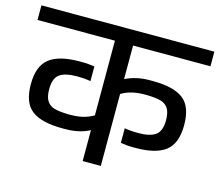

<svg xmlns="http://www.w3.org/2000/svg" viewBox="-104 -768 1017 889"><g transform="rotate(15 404.5 -323.5)"><path d="M448 -577V-416Q499 -442 565 -442H579Q679 -442 725.5 -406.5Q772 -371 772 -282Q772 -195 726 -158.5Q680 -122 582 -122H570Q555 -122 538 -123.5Q521 -125 510 -127V-197Q538 -192 566 -192H578Q632 -192 658.5 -211Q685 -230 685 -282Q685 -319 672.5 -338.5Q660 -358 636 -364.5Q612 -371 572 -372H558Q527 -372 500.5 -366Q474 -360 448 -345V0H361V-148Q311 -122 244 -122H231Q131 -122 84 -157.5Q37 -193 37 -282Q37 -369 83.5 -405.5Q130 -442 228 -442H240Q255 -442 272 -440.5Q289 -439 300 -437V-367Q272 -372 244 -372H232Q178 -372 151.5 -353Q125 -334 125 -282Q125 -245 137.5 -225.5Q150 -206 174 -199.5Q198 -193 238 -192H251Q282 -192 308.5 -198Q335 -204 361 -219V-577H-10V-647H819V-577Z"/></g></svg>

Font: Biryani
Style: Regular
Weight: 400
Designer: Dan Reynolds and Mathieu Reguer
Foundry: Dan Reynolds and Mathieu Reguer
Version: Version 1.004; ttfautohint (v1.1) -l 5 -r 5 -G 72 -x 0 -D la